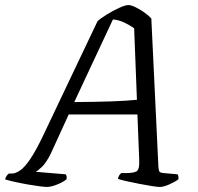

<svg xmlns="http://www.w3.org/2000/svg" viewBox="-50 -740 782 760"><path d="M136 0Q128 0 108 -2.5Q88 -5 62 -9.5Q36 -14 11 -19.5Q-14 -25 -30 -30Q-25 -46 -15 -53H-3Q11 -53 29 -65Q47 -77 69.5 -110Q92 -143 122 -206L336 -656Q349 -668 373.5 -683Q398 -698 422 -709Q446 -720 458 -720Q469 -720 486.5 -711.5Q504 -703 521.5 -690.5Q539 -678 549 -667L577 -80Q578 -66 581 -61Q584 -56 598 -55L653 -50Q655 -47 656 -41Q657 -35 656 -30Q641 -19 619 -9.5Q597 0 583 0Q573 0 550.5 -3.5Q528 -7 500.5 -12.5Q473 -18 450 -23Q427 -28 417 -32Q419 -46 430 -55H452Q477 -55 490 -61.5Q503 -68 501 -108L494 -287H222L152 -134Q134 -97 116.5 -80Q99 -63 91 -60L210 -50Q216 -43 213 -30Q198 -18 174.5 -9Q151 0 136 0ZM244 -336Q416 -337 492 -345L481 -628Q463 -641 441.5 -651Q420 -661 397 -663Z"/></svg>

Font: Texturina Light
Style: Italic
Weight: 300
Italic angle: -11°
Designer: Guillermo Torres Carreño
Foundry: Omnibus-Type
Version: Version 1.002; ttfautohint (v1.8.3)